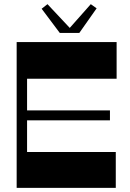

<svg xmlns="http://www.w3.org/2000/svg" viewBox="-20 -902 624 922"><path d="M60 0H536V-172H110V-324H508V-372H110V-524H540V-700H60ZM180 -860 267 -744H361L444 -862L416 -882L315 -768L208 -882Z"/></svg>

Font: Ribes
Style: Bold
Weight: 900
Designer: Luigi Gorlero
Foundry: Collletttivo
Version: Version 2.100;Glyphs 3.1.2 (3151)